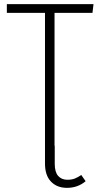

<svg xmlns="http://www.w3.org/2000/svg" viewBox="-20 -704 480 926"><path d="M243 -642V-1H244V86Q244 126 260.5 144.5Q277 163 305 163Q326 163 341 157Q356 151 372 140L393 170Q355 202 303 202Q255 202 226 172Q197 142 197 85V-642H13V-684H431L426 -642Z"/></svg>

Font: Fira Sans Condensed ExtraLight
Style: Regular
Weight: 275
Width: 3
Designer: Carrois Corporate & Edenspiekermann AG
Foundry: Carrois Corporate GbR & Edenspiekermann AG
Version: Version 4.203